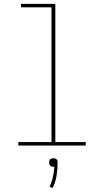

<svg xmlns="http://www.w3.org/2000/svg" viewBox="-20 -755 540 996"><path d="M75 0V-18H247V-717H89V-735H267V-18H425V0ZM253 221 237 213Q249 189 254.5 163Q260 137 262 110H257Q253 110 248.5 109Q244 108 240.5 104.5Q237 101 236 96.5Q235 92 235 88Q235 83 236 79Q237 75 240.5 71.5Q244 68 248.5 67Q253 66 257 66Q261 66 265.5 67Q270 68 273.5 71.5Q277 75 278 79Q279 83 279 88Q279 122 273.5 156Q268 190 253 221Z"/></svg>

Font: Iosevka Term Curly Thin
Style: Regular
Weight: 100
Designer: Belleve Invis
Foundry: Belleve Invis
Version: Version 32.3.0